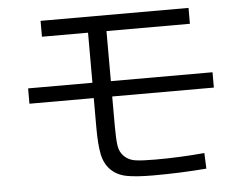

<svg xmlns="http://www.w3.org/2000/svg" viewBox="-52 -784 1104 871"><g transform="rotate(-5 500.0 -348.5)"><path d="M163.1 -720.2H836.9V-647.9H457V-419.9H919.9V-350.1H457V-217.8Q457 -156.7 461.4 -126.5Q465.8 -96.2 485.8 -76.7Q505.9 -57.1 535.9 -52.5Q565.9 -47.9 627 -47.9Q739.7 -47.9 851.1 -58.1L854 13.2Q733.9 22.9 612.8 22.9Q534.7 22.9 490.7 14.4Q446.8 5.9 418.9 -22Q391.1 -49.8 382.1 -94Q373 -138.2 373 -216.8V-350.1H80.1V-419.9H373V-647.9H163.1Z"/></g></svg>

Font: WebKoruri
Style: Regular
Weight: 400
Foundry: lindwurm / mohemohe
Version: Version 1.00